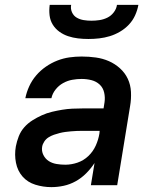

<svg xmlns="http://www.w3.org/2000/svg" viewBox="-20 -760 640 788"><path d="M191 8Q157 8 125 -2Q93 -12 72.5 -35.5Q52 -59 45.5 -92Q39 -125 45 -159Q49 -180 57 -200.5Q65 -221 79.5 -237.5Q94 -254 113 -266Q132 -278 152 -287Q172 -296 193 -301Q214 -306 235 -309.5Q256 -313 276.5 -314Q297 -315 318 -315H405L409 -340Q412 -360 407.5 -380Q403 -400 389 -413Q375 -426 355.5 -431Q336 -436 315 -436Q296 -436 276.5 -432.5Q257 -429 239 -419Q221 -409 208 -392.5Q195 -376 191 -357H84Q89 -382 100 -406Q111 -430 128.5 -450.5Q146 -471 168.5 -486.5Q191 -502 215.5 -511.5Q240 -521 265 -524.5Q290 -528 315 -528Q345 -528 373.5 -524Q402 -520 427 -509Q452 -498 472.5 -479.5Q493 -461 504.5 -436.5Q516 -412 517.5 -383Q519 -354 514 -325L461 0H353L368 -91Q368 -91 368 -91Q368 -91 368 -91Q368 -91 368 -91Q368 -91 368 -91Q353 -68 333.5 -48.5Q314 -29 290.5 -16Q267 -3 241.5 2.5Q216 8 191 8ZM248 -84Q273 -84 298 -92.5Q323 -101 342.5 -119.5Q362 -138 373 -162.5Q384 -187 388 -212L389 -223H318Q306 -223 294.5 -222.5Q283 -222 271.5 -221Q260 -220 248.5 -218.5Q237 -217 225 -214Q213 -211 201.5 -207Q190 -203 179.5 -196.5Q169 -190 162 -179.5Q155 -169 153 -158Q150 -140 158 -124Q166 -108 180 -99Q194 -90 212 -87Q230 -84 248 -84ZM343 -600Q321 -600 300 -602.5Q279 -605 259.5 -611.5Q240 -618 223.5 -630Q207 -642 196.5 -659Q186 -676 183.5 -697Q181 -718 184 -740H272Q269 -724 275.5 -709.5Q282 -695 295 -687.5Q308 -680 323.5 -677.5Q339 -675 355 -675Q372 -675 388.5 -677.5Q405 -680 420.5 -687.5Q436 -695 447 -709.5Q458 -724 460 -740H548Q544 -718 534.5 -697Q525 -676 509 -659Q493 -642 472.5 -630Q452 -618 430.5 -611.5Q409 -605 387 -602.5Q365 -600 343 -600Z"/></svg>

Font: Iosevka SS04 SmBd Ex Obl
Style: Regular
Weight: 600
Width: 7
Italic angle: -9°
Monospace: yes
Designer: Belleve Invis
Foundry: Belleve Invis
Version: Version 19.0.0; ttfautohint (v1.8.4)